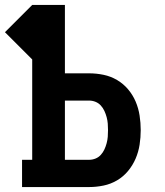

<svg xmlns="http://www.w3.org/2000/svg" viewBox="-45 -755 665 775"><path d="M44 0V-110H85V-515L-25 -625L85 -735H217V-459H315Q344 -459 373 -453Q402 -447 427.5 -432Q453 -417 472 -394.5Q491 -372 502.5 -345Q514 -318 518.5 -288.5Q523 -259 523 -230Q523 -200 518.5 -171Q514 -142 502.5 -115Q491 -88 472 -65Q453 -42 427.5 -27Q402 -12 373 -6Q344 0 315 0ZM315 -110Q328 -110 340.5 -115Q353 -120 362 -130Q371 -140 376.5 -152Q382 -164 385.5 -177Q389 -190 390 -203Q391 -216 391 -230Q391 -243 390 -256Q389 -269 385.5 -282Q382 -295 376.5 -307Q371 -319 362 -329Q353 -339 340.5 -344Q328 -349 315 -349H217V-110Z"/></svg>

Font: Iosevka Slab XBdEx
Style: Regular
Weight: 800
Width: 7
Monospace: yes
Designer: Belleve Invis
Foundry: Belleve Invis
Version: Version 11.1.0; ttfautohint (v1.8.3)